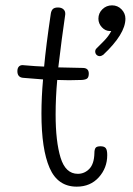

<svg xmlns="http://www.w3.org/2000/svg" viewBox="-20 -698 499 718"><path d="M381 -118Q381 -70 349.5 -35Q318 0 267 0Q196 0 165.5 -70Q135 -140 135 -273Q135 -335 141 -401L66 -407Q45 -409 45 -432Q45 -444 51.5 -450Q58 -456 70 -454Q115 -450 145 -449Q152 -526 170 -647Q172 -659 178 -664.5Q184 -670 197 -670Q210 -670 217.5 -663Q225 -656 224 -644Q211 -556 198 -446Q264 -444 289 -444Q312 -444 312 -423Q312 -410 306.5 -405Q301 -400 286 -399L238 -398L194 -399Q188 -333 188 -270Q188 -169 206.5 -108.5Q225 -48 271 -48Q296 -48 314 -66.5Q332 -85 333 -125Q333 -138 337 -144.5Q341 -151 356 -151Q370 -151 375.5 -144Q381 -137 381 -118ZM449 -628Q449 -571 366 -493Q358 -488 354 -488Q346 -488 341 -493Q336 -498 336 -506Q336 -512 340 -516Q344 -520 365.5 -541.5Q387 -563 396 -582H391Q374 -582 361 -596Q348 -610 348 -628Q348 -649 363 -663.5Q378 -678 399 -678Q420 -678 434.5 -663Q449 -648 449 -628Z"/></svg>

Font: Mali Light
Style: Regular
Weight: 300
Designer: Kitiyaporn Chalermlarp | Katatrad Aksorn Co.,Ltd.
Foundry: Cadson Demak Co.,Ltd.
Version: Version 1.000; ttfautohint (v1.6)